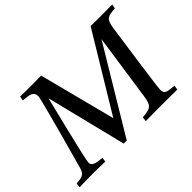

<svg xmlns="http://www.w3.org/2000/svg" viewBox="-134 -937 1209 1209"><g transform="rotate(-45 470.5 -332.5)"><path d="M-9 1C27 0 70 -1 112 -1C150 -1 189 0 220 1L224 -29C195 -31 140 -33 140 -68C140 -99 249 -534 249 -534L382 3H409L748 -561L683 -115C672 -41 656 -36 584 -29L580 1C621 0 670 0 719 0C768 0 818 0 861 1L866 -29C808 -34 784 -35 784 -74C784 -103 849 -551 849 -551C860 -630 876 -633 945 -639L950 -668C938 -668 886 -667 848 -667C815 -667 788 -667 758 -668L449 -157L317 -668C284 -667 257 -667 224 -667C195 -667 159 -667 130 -668L125 -639C184 -634 213 -628 213 -589C213 -561 80 -86 80 -86C67 -36 45 -33 -5 -29Z"/></g></svg>

Font: KpRoman
Style: SemiboldItalic
Weight: 600
Italic angle: -11°
Version: Version 0.66